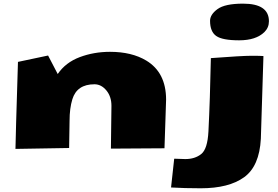

<svg xmlns="http://www.w3.org/2000/svg" viewBox="-20 -804 1511 1043"><path d="M909.2 214.4 926.3 58.1Q963.4 60.1 986.8 60.1Q1039.1 60.1 1073.2 32.7Q1107.4 5.4 1112.3 -89.8Q1121.1 -263.7 1125.5 -488.3Q1294.9 -501 1345.9 -501Q1397 -501 1411.1 -499.5L1397 -50.3Q1389.2 98.6 1306.2 158.7Q1223.1 218.8 1070.3 218.8Q981.9 218.8 909.2 214.4ZM1440.9 -688.5Q1440.9 -654.3 1416.5 -629.9Q1370.6 -585 1279.3 -585Q1188 -585 1154.5 -608.6Q1121.1 -632.3 1121.1 -690.9Q1121.1 -725.1 1161.6 -754.6Q1202.1 -784.2 1300.3 -784.2Q1440.9 -784.2 1440.9 -688.5ZM558.1 -312.5Q530.3 -346.2 493.2 -346.2Q397.9 -346.2 373 -264.6Q357.9 -215.3 357.9 -147.9L355.5 0L64 4.9Q64.5 -46.9 77.6 -467.8L241.2 -502.4L293.5 -401.9Q336.4 -464.8 413.3 -493.7Q490.2 -522.5 577.6 -522.5Q695.3 -522.5 774.4 -475.1Q881.8 -410.6 882.3 -263.7Q882.3 -244.1 878.9 -158.9Q875.5 -73.7 873.5 1.5L582.5 3.4L585.4 -229Q585.4 -279.3 558.1 -312.5Z"/></svg>

Font: Seymour One
Style: Book
Weight: 400
Designer: vernon adams
Foundry: vernon adams
Version: Version 1.000; ttfautohint (v0.93) -l 8 -r 50 -G 200 -x 0 -w